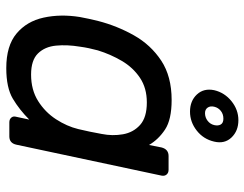

<svg xmlns="http://www.w3.org/2000/svg" viewBox="-106 -682 798 627"><g transform="rotate(90 293.5 -369.0)"><path d="M203 10Q130 10 90 -23.5Q50 -57 38 -112Q26 -167 36 -230Q39 -246 42 -260Q45 -274 49 -290Q65 -352 96 -407Q127 -462 178.5 -496Q230 -530 307 -530Q371 -530 403.5 -508.5Q436 -487 454 -456L462 -497Q468 -520 490 -520H535Q545 -520 550.5 -513.5Q556 -507 554 -497L453 -23Q448 0 426 0H380Q370 0 364.5 -6.5Q359 -13 362 -23L371 -65Q339 -33 303 -11.5Q267 10 203 10ZM224 -71Q274 -71 310.5 -94Q347 -117 370 -152.5Q393 -188 402 -225Q406 -241 410.5 -263Q415 -285 418 -302Q425 -337 419 -371Q413 -405 388.5 -427Q364 -449 315 -449Q268 -449 234.5 -426.5Q201 -404 179.5 -367.5Q158 -331 145 -289Q141 -274 138 -260Q135 -246 133 -231Q126 -189 129.5 -152.5Q133 -116 155 -93.5Q177 -71 224 -71ZM345 -590Q310 -590 289 -612.5Q268 -635 275 -669Q283 -703 311 -725.5Q339 -748 373 -748Q408 -748 429.5 -725.5Q451 -703 443 -669Q435 -634 407 -612Q379 -590 345 -590ZM350 -639Q364 -639 375 -647.5Q386 -656 389 -669Q392 -682 387 -690.5Q382 -699 368 -699Q353 -699 342.5 -690.5Q332 -682 329 -669Q326 -656 332 -647.5Q338 -639 350 -639Z"/></g></svg>

Font: Lubike
Style: Italic
Weight: 400
Italic angle: -12°
Foundry: Honoka55
Version: Version 1.000;July 22, 2022;FontCreator 14.0.0.2862 64-bit